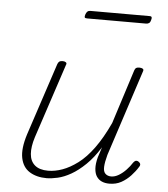

<svg xmlns="http://www.w3.org/2000/svg" viewBox="-54 -799 755 864"><g transform="rotate(5 323.5 -367.5)"><path d="M188 16Q143 16 111.5 -3.5Q80 -23 71.5 -65Q63 -107 84 -173L192 -500Q195 -508 200 -511.5Q205 -515 216 -515Q224 -515 229.5 -511Q235 -507 231 -499L120 -163Q106 -119 108.5 -86.5Q111 -54 132 -36Q153 -18 192 -18Q223 -18 256.5 -30Q290 -42 325.5 -68.5Q361 -95 395 -141.5Q429 -188 461 -257L539 -501Q542 -510 546.5 -513Q551 -516 562 -516Q571 -516 576.5 -512.5Q582 -509 579 -501L452 -112Q443 -79 442 -57.5Q441 -36 451 -26.5Q461 -17 477 -17Q494 -17 511.5 -27.5Q529 -38 544.5 -54.5Q560 -71 570 -87Q574 -93 579.5 -96Q585 -99 593 -95Q601 -90 602.5 -84Q604 -78 599 -71Q587 -51 568 -30.5Q549 -10 525.5 3Q502 16 472 16Q452 16 437.5 9.5Q423 3 414 -10.5Q405 -24 403.5 -46Q402 -68 410 -98L425 -144Q395 -96 362.5 -64.5Q330 -33 298.5 -15Q267 3 238.5 9.5Q210 16 188 16ZM307 -716Q298 -716 296.5 -720Q295 -724 298 -733Q301 -742 306 -746.5Q311 -751 319 -751H587Q595 -751 596.5 -746.5Q598 -742 595 -733Q593 -724 587.5 -720Q582 -716 574 -716Z"/></g></svg>

Font: Playwrite BE VLG Thin
Style: Regular
Weight: 250
Designer: Veronika Burian, José Scaglione
Foundry: TypeTogether
Version: Version 1.002